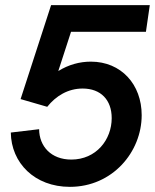

<svg xmlns="http://www.w3.org/2000/svg" viewBox="-20 -717 602 746"><path d="M251.5 9C417 9 530.5 -126.5 530.5 -269.5C530.5 -389 451 -477.5 333 -477.5C289 -477.5 246 -465.5 206.5 -441L256 -593.5H547L562 -697H178.5L60 -332L163.5 -302C197 -344 244 -373 301 -373C372 -373 414 -328.5 414 -258C414 -174.5 354 -97 257 -97C178.5 -97 132.5 -148.5 132 -215L22 -202C23.5 -84 114.5 9 251.5 9Z"/></svg>

Font: HK Grotesk SemiBold
Style: Italic
Weight: 600
Italic angle: -16°
Designer: Alfredo Marco Pradil
Foundry: Hanken Design Co.
Version: Version 3.001;FEAKit 1.0